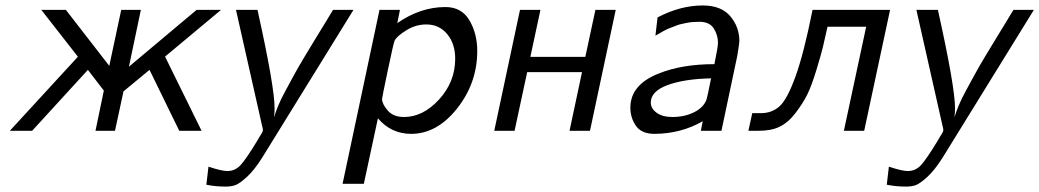

<svg xmlns="http://www.w3.org/2000/svg" viewBox="-20 -481 3822 706"><path d="M16.1 0 266.1 -272V-272.9L131.8 -444.8H222.2L381.8 -238.8L425.8 -444.8H498L454.1 -235.8L703.1 -444.8H793L586.9 -272.9L721.2 0H639.2L529.8 -224.1L434.1 -145L402.8 0H331.1L361.8 -147.9L303.2 -224.1L98.1 0Z M738.8 198.2 746.6 131.8Q794.4 147.9 815.9 147.9Q844.7 147.9 864.7 126Q884.8 104 923.8 40Q931.6 26.9 935.5 20Q946.8 3.9 946.8 -2.9Q946.8 -7.8 943.8 -18.1L847.7 -444.8H926.8Q989.7 -161.6 989.7 -83Q989.7 -68.8 987.8 -49.8Q992.7 -66.9 1002.7 -91.6Q1012.7 -116.2 1030.8 -149.2Q1048.8 -182.1 1062.7 -208Q1076.7 -233.9 1102.3 -276.4Q1127.9 -318.8 1138.9 -336.9Q1149.9 -355 1176.3 -397.9Q1202.6 -440.9 1204.6 -444.8H1279.8L943.8 99.1Q914.1 146 887 170.4Q859.9 194.8 844.7 200Q829.6 205.1 809.6 205.1Q772 205.1 738.8 198.2Z M1239.7 194.8 1375.5 -444.8H1450.7L1440.9 -396Q1525.9 -455.1 1617.7 -455.1Q1677.7 -455.1 1706.3 -406Q1734.9 -356.9 1734.9 -293.9Q1734.9 -175.8 1660.9 -82.3Q1586.9 11.2 1491.7 11.2Q1418.5 11.2 1369.6 -45.9L1317.9 194.8ZM1384.8 -117.2Q1384.8 -99.1 1405.3 -75Q1425.8 -50.8 1465.8 -50.8Q1535.6 -50.8 1594.7 -115.5Q1653.8 -180.2 1653.8 -265.1Q1653.8 -320.3 1624.3 -355.7Q1594.7 -391.1 1547.9 -391.1Q1508.8 -391.1 1474.9 -370.1Q1440.9 -349.1 1431.6 -333Q1427.7 -326.2 1406.2 -223.6Q1384.8 -121.1 1384.8 -117.2Z M1797.4 0 1892.1 -444.8H1967.3L1930.2 -272H2132.3L2169.4 -444.8H2244.1L2149.4 0H2074.2L2120.1 -215.8H1918.5L1872.1 0Z M2297.9 -85Q2297.9 -169.9 2402.8 -210.9Q2487.8 -245.1 2606.9 -245.1Q2620.1 -309.1 2620.1 -323.2Q2620.1 -352.1 2604.5 -376.5Q2588.9 -400.9 2551.8 -400.9Q2538.6 -400.9 2526.9 -399.9Q2515.1 -398.9 2503.4 -396.5Q2491.7 -394 2482.9 -392.1Q2474.1 -390.1 2463.1 -385.5Q2452.1 -380.9 2446 -378.9Q2439.9 -377 2429 -371.6Q2418 -366.2 2415.5 -364.5Q2413.1 -362.8 2402.1 -356.4Q2391.1 -350.1 2390.1 -350.1L2397.9 -417Q2481.9 -460.9 2564 -460.9Q2631.8 -460.9 2665.3 -421.4Q2698.7 -381.8 2698.7 -330.1Q2698.7 -321.3 2690.9 -274.9L2632.8 0H2557.1L2564 -35.2Q2483.9 10.7 2386.7 11.2Q2338.9 11.2 2318.4 -18.3Q2297.9 -47.9 2297.9 -85ZM2373 -104Q2373 -82 2394.5 -66.4Q2416 -50.8 2452.1 -50.8Q2497.1 -50.8 2531.5 -67.9Q2565.9 -85 2577.1 -112.8Q2581.1 -124 2594.7 -192.9Q2496.6 -190.9 2434.1 -168Q2373 -145 2373 -104Z M2731.9 0 2746.1 -64.9H2777.8Q2818.8 -64.9 2846.9 -90.6Q2875 -116.2 2905.5 -200.7Q2936 -285.2 2967.8 -444.8H3252.9L3157.7 0H3083L3165 -382.8H3022.9Q3010.7 -328.6 3005.4 -305.9Q3000 -283.2 2982.4 -225.1Q2964.8 -167 2949 -134.5Q2933.1 -102.1 2905.5 -65.9Q2877.9 -29.8 2846.7 -15.1Q2816.9 0 2767.1 0Z M3240.7 198.2 3248.5 131.8Q3296.4 147.9 3317.9 147.9Q3346.7 147.9 3366.7 126Q3386.7 104 3425.8 40Q3433.6 26.9 3437.5 20Q3448.7 3.9 3448.7 -2.9Q3448.7 -7.8 3445.8 -18.1L3349.6 -444.8H3428.7Q3491.7 -161.6 3491.7 -83Q3491.7 -68.8 3489.7 -49.8Q3494.6 -66.9 3504.6 -91.6Q3514.6 -116.2 3532.7 -149.2Q3550.8 -182.1 3564.7 -208Q3578.6 -233.9 3604.2 -276.4Q3629.9 -318.8 3640.9 -336.9Q3651.9 -355 3678.2 -397.9Q3704.6 -440.9 3706.5 -444.8H3781.7L3445.8 99.1Q3416 146 3388.9 170.4Q3361.8 194.8 3346.7 200Q3331.5 205.1 3311.5 205.1Q3273.9 205.1 3240.7 198.2Z"/></svg>

Font: CMU Sans Serif
Style: Oblique
Weight: 500
Italic angle: -12°
Version: Version 0.7.0